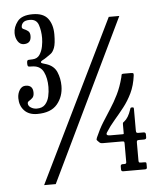

<svg xmlns="http://www.w3.org/2000/svg" viewBox="-55 -811 744 889"><g transform="rotate(-5 317.0 -366.5)"><path d="M30 -381.5Q30 -403 40.5 -419.5Q51 -436 68.5 -436Q102.5 -436 102.5 -401Q102.5 -384.5 94.8 -377Q87 -369.5 79.2 -365Q71.5 -360.5 71.5 -354Q71.5 -341.5 84 -333.8Q96.5 -326 111.5 -326Q137 -326 150.2 -340.5Q163.5 -355 168.5 -377Q173.5 -399 173.5 -421Q173.5 -462.5 159.5 -491Q145.5 -519.5 112 -522Q102 -523 93.5 -522.8Q85 -522.5 85 -535.5V-541Q85 -554.5 93.5 -554.2Q102 -554 112 -555Q133.5 -556 144.5 -572.2Q155.5 -588.5 159.8 -610.2Q164 -632 164 -649.5Q164 -683 154.8 -710.5Q145.5 -738 114.5 -738Q92.5 -738 83.5 -729Q74.5 -720 74.5 -708Q74.5 -701 83.8 -697.5Q93 -694 102.2 -687Q111.5 -680 111.5 -663.5Q111.5 -628.5 77.5 -628.5Q60 -628.5 49.5 -645Q39 -661.5 39 -683Q39 -711 59 -737Q79 -763 129.5 -763Q179.5 -763 200.8 -734.8Q222 -706.5 222 -661.5Q222 -618.5 214.5 -599Q207 -579.5 196 -572Q185 -564.5 174.5 -557Q165 -550.5 157 -546.8Q149 -543 149 -538Q149 -534.5 156 -532.2Q163 -530 173 -527Q208.5 -515.5 221.2 -485.5Q234 -455.5 234 -421Q234 -371.5 204.5 -336.2Q175 -301 111.5 -301Q72.5 -301 51.2 -323.8Q30 -346.5 30 -381.5ZM480 -720H529L168 30H114ZM595 -27V-10Q595 -2 585.5 -2H484.5Q475 -2 475 -11.5V-25Q475 -35 484 -35H493.5Q502 -35 502 -42.5V-128.5Q502 -135.5 500.5 -137.8Q499 -140 492 -140H401Q391 -140 386 -145L378 -153Q374 -157 374.2 -159.8Q374.5 -162.5 377 -168.5Q393 -205.5 411.8 -235.8Q430.5 -266 449.5 -295Q468.5 -324 485.2 -357.8Q502 -391.5 513.5 -436Q515 -443 515.8 -447.5Q516.5 -452 525.5 -452H558.5Q567.5 -452 570 -450Q572.5 -448 571.5 -439.5Q565.5 -393.5 548.8 -358.8Q532 -324 510 -296Q488 -268 465.5 -242Q443 -216 425 -187.5Q416.5 -173 439 -173H496.5Q501.5 -173 501.8 -174.5Q502 -176 502 -180.5V-218Q502 -225.5 503.8 -227Q505.5 -228.5 509.5 -231.5Q528.5 -246 541 -283.5Q542.5 -287 543.2 -290Q544 -293 549.5 -293H551Q557 -293 558 -291Q559 -289 559 -283.5V-186Q559 -177.5 561.2 -175.2Q563.5 -173 571.5 -173H594.5Q604 -173 604 -162.5V-149Q604 -140 593 -140H569.5Q562.5 -140 560.8 -137.5Q559 -135 559 -128.5V-46Q559 -39 561 -37Q563 -35 570.5 -35H584.5Q590 -35 592.5 -34Q595 -33 595 -27Z"/></g></svg>

Font: Besley* Condensed
Style: Regular
Weight: 400
Width: 3
Designer: Owen Earl
Foundry: indestructible type*
Version: Version 3.000; ttfautohint (v1.8.3)